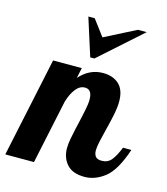

<svg xmlns="http://www.w3.org/2000/svg" viewBox="-150 -837 810 931"><g transform="rotate(15 254.5 -372.0)"><path d="M178 -750 238 -561H259L471 -750H427L270 -670L210 -750ZM271.5 -26.5C290.5 -4.8 320.3 6 361 6C395.7 6 429.2 -6.5 461.5 -31.5C493.8 -56.5 522.3 -105.7 547 -179H505C493 -149 481 -126.8 469 -112.5C457 -98.2 441 -91 421 -91C406.3 -91 396 -94.7 390 -102C384 -109.3 381 -119.7 381 -133C381 -144.3 383.2 -159.8 387.5 -179.5C391.8 -199.2 396.7 -219.3 402 -240C410.7 -274 417.3 -302.8 422 -326.5C426.7 -350.2 429 -371.7 429 -391C429 -429 419 -457.3 399 -476C379 -494.7 352 -504 318 -504C273.3 -504 234.3 -485.3 201 -448L212 -500H68L-38 0H106L174 -321C182 -348.3 192.7 -370.5 206 -387.5C219.3 -404.5 234.7 -413 252 -413C276 -413 288 -396 288 -362C288 -348 285.7 -329.7 281 -307C276.3 -284.3 271.3 -261.3 266 -238C264.7 -233.3 262.2 -222.7 258.5 -206C254.8 -189.3 251.3 -172.2 248 -154.5C244.7 -136.8 243 -121 243 -107C243 -75 252.5 -48.2 271.5 -26.5Z"/></g></svg>

Font: DonutKreme
Style: Regular
Weight: 400
Designer: Impallari Type
Foundry: Impallari Type
Version: Version 2.100